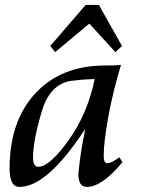

<svg xmlns="http://www.w3.org/2000/svg" viewBox="-20 -733 564 763"><path d="M131.8 -70.3Q177.2 -70.3 252.4 -175.3Q327.6 -280.3 356.4 -418.9Q312.5 -418 277.3 -413.1Q181.2 -408.2 146.2 -291Q111.3 -173.8 111.3 -106.4Q111.3 -70.3 131.8 -70.3ZM325.2 9.8Q291.5 9.8 291.5 -41Q298.3 -122.1 318.8 -220.7Q167.5 9.8 57.6 9.8Q18.1 9.8 18.1 -63Q18.1 -251.5 120.6 -362.1Q223.1 -472.7 397.5 -472.7Q444.8 -472.7 460.9 -475.1Q429.2 -371.6 410.6 -269.8Q392.1 -168 392.1 -113.8Q392.1 -84.5 406.2 -84.5Q422.9 -84.5 454.1 -107.9L466.8 -88.9Q385.7 9.8 325.2 9.8ZM438.5 -525.9 335 -639.2 199.2 -525.9 179.7 -550.3 320.3 -713.4H373L464.8 -550.3Z"/></svg>

Font: Kelvinch
Style: Italic
Weight: 400
Italic angle: -10°
Designer: Paul James Miller
Foundry: High-Logic / Made with FontCreator
Version: Version 3.40;July 22, 2017;FontCreator 11.0.0.2388 64-bit